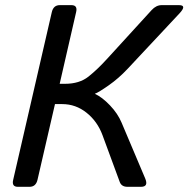

<svg xmlns="http://www.w3.org/2000/svg" viewBox="-20 -720 726 740"><path d="M48.8 0Q24.4 0 30.8 -26.9L179.7 -673.3Q186 -700.2 210.4 -700.2H255.4Q279.8 -700.2 273.4 -673.3L210 -397H230.5Q286.1 -397 321 -424.8Q356 -452.6 394.5 -495.1L564.5 -681.2Q582 -700.2 603 -700.2H669.9Q701.7 -700.2 671.4 -668L472.2 -455.1Q437.5 -418 398.7 -390.9Q359.9 -363.8 346.2 -358.9L345.7 -358.4Q373.5 -345.7 403.8 -314Q434.1 -282.2 448.7 -247.1L539.6 -32.2Q553.2 0 523.4 0H471.2Q448.2 0 441.4 -19L375 -199.2Q355.5 -252 313.7 -285.4Q272 -318.8 219.7 -318.8H191.9L124.5 -26.9Q118.2 0 93.8 0Z"/></svg>

Font: Istok
Style: Italic
Weight: 500
Italic angle: -13°
Designer: Andrey V. Panov
Foundry: Andrey V. Panov
Version: Version 1.0.3